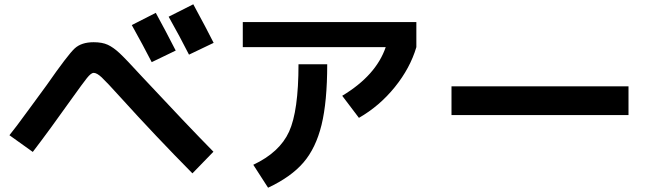

<svg xmlns="http://www.w3.org/2000/svg" viewBox="-20 -830 3040 896"><path d="M800 -594 688 -540Q648 -618 595 -713L707 -770Q752 -688 800 -594ZM977 -630 862 -575Q820 -658 767 -752L882 -810Q946 -692 977 -630ZM24 -199Q46 -225 120 -326.5Q194 -428 198 -433Q297 -575 328.5 -604Q360 -633 417 -633Q457 -633 483 -621Q509 -609 538 -582Q567 -555 643 -472Q855 -245 976 -122L878 -21Q705 -196 543 -375Q477 -448 454.5 -469Q432 -490 417 -490Q405 -490 385.5 -465.5Q366 -441 316 -371Q211 -223 133 -121Z M1113 -610V-727H1923V-610Q1894 -512 1822.5 -423.5Q1751 -335 1655 -280L1577 -383Q1735 -478 1780 -610ZM1373 -530H1507Q1507 -355 1480.5 -247Q1454 -139 1396 -71.5Q1338 -4 1231 46L1162 -61Q1285 -119 1329 -215.5Q1373 -312 1373 -530Z M2087 -293V-427H2913V-293Z"/></svg>

Font: Mplus 1p Bold
Style: Bold
Weight: 700
Version: Version 1.061